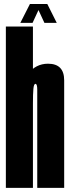

<svg xmlns="http://www.w3.org/2000/svg" viewBox="-20 -914 341 934"><path d="M8.5 0V-785H140.2V0ZM161.2 0V-344.1Q161.2 -450 161.2 -478.1Q161.2 -506.1 152.5 -506.1Q144.6 -506.1 142.4 -481.6Q140.2 -457.1 140.2 -410.4L75.8 -417.4Q75.8 -502.8 114.8 -553.4Q153.9 -604.1 213.5 -604.1Q292.2 -604.1 292.2 -523.2Q292.2 -442.2 292.2 -344.4V0ZM79 -802.9 125.5 -894.4H210.2L256 -802.9H196L167.2 -865.1L138.5 -802.9Z"/></svg>

Font: Anybody UltraCondensed Thin
Style: Regular
Weight: 100
Width: 1
Designer: Tyler Finck
Foundry: Etcetera Type Company
Version: Version 1.110